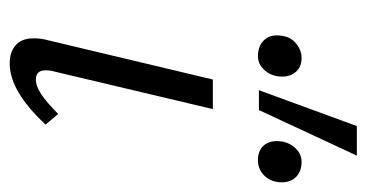

<svg xmlns="http://www.w3.org/2000/svg" viewBox="-200 -551 756 396"><g transform="rotate(90 178.0 -353.0)"><path d="M59 -45Q59 -59 63 -74L144 -414H205L128 -89Q125 -79 125 -69Q125 -49 144 -49Q158 -49 175 -60.5Q192 -72 215 -95L237 -69Q168 5 111 5Q87 5 73 -7.5Q59 -20 59 -45ZM240 -711H301L207 -509H166ZM53 -546Q53 -553 54 -557Q56 -574 69.5 -585.5Q83 -597 100 -597Q117 -597 127.5 -586Q138 -575 138 -557Q138 -536 125.5 -521.5Q113 -507 96 -507Q77 -507 65 -517.5Q53 -528 53 -546ZM271 -546Q271 -567 283.5 -582Q296 -597 314 -597Q333 -597 344.5 -586Q356 -575 356 -556Q356 -535 343 -521Q330 -507 310 -507Q292 -507 281.5 -517.5Q271 -528 271 -546Z"/></g></svg>

Font: LXGW Bright GB
Style: Italic
Weight: 400
Italic angle: -12°
Designer: Christian Thalmann (Catharsis Fonts)
Foundry: LXGW / Christian Thalmann (Catharsis Fonts) / Fontworks Inc.
Version: Version 5.510